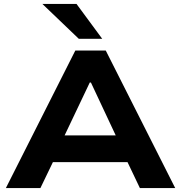

<svg xmlns="http://www.w3.org/2000/svg" viewBox="-20 -964 928 984"><path d="M10 0 366 -705H522L878 0H697L604 -195L677 -133H208L281 -195L187 0ZM440 -541 294 -234 263 -270H622L590 -234L446 -541ZM384 -765 197 -944H372L504 -765Z"/></svg>

Font: Nunito Sans 7pt SemiExpanded ExtraBold
Style: Regular
Weight: 800
Width: 6
Designer: Vernon Adams
Foundry: Vernon Adams
Version: Version 3.101;gftools[0.9.27]